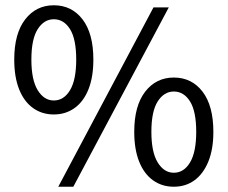

<svg xmlns="http://www.w3.org/2000/svg" viewBox="-20 -696 863 728"><path d="M201 12 562 -668H620L258 12ZM184 -262Q139 -262 105 -286.5Q71 -311 52.5 -357.5Q34 -404 34 -470Q34 -569 75.5 -622.5Q117 -676 184 -676Q252 -676 293 -622.5Q334 -569 334 -470Q334 -404 315.5 -357.5Q297 -311 263 -286.5Q229 -262 184 -262ZM184 -315Q222 -315 245.5 -354Q269 -393 269 -470Q269 -548 245.5 -585.5Q222 -623 184 -623Q147 -623 123 -585.5Q99 -548 99 -470Q99 -393 123 -354Q147 -315 184 -315ZM639 12Q594 12 560 -12.5Q526 -37 507.5 -83.5Q489 -130 489 -196Q489 -295 530.5 -348.5Q572 -402 639 -402Q707 -402 748 -348.5Q789 -295 789 -196Q789 -130 770 -83.5Q751 -37 717.5 -12.5Q684 12 639 12ZM639 -41Q677 -41 700.5 -80Q724 -119 724 -196Q724 -274 700.5 -311.5Q677 -349 639 -349Q602 -349 578 -311.5Q554 -274 554 -196Q554 -119 578 -80Q602 -41 639 -41Z"/></svg>

Font: Assistant Medium
Style: Regular
Weight: 500
Designer: Hebrew By Ben Nathan, Latin by Paul Hunt
Version: Version 3.000